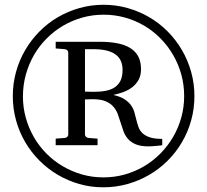

<svg xmlns="http://www.w3.org/2000/svg" viewBox="-20 -757 877 813"><path d="M499 -460.9Q499 -481.4 492.2 -497.8Q485.4 -514.2 470.2 -525.6Q455.1 -537.1 431.4 -543Q407.7 -548.8 374 -548.8H339.8V-369.1Q340.3 -369.1 344.7 -368.9Q349.1 -368.7 355 -368.7Q360.8 -368.7 366.9 -368.4Q373 -368.2 377 -368.2Q406.7 -368.2 429.4 -372.8Q452.1 -377.4 467.5 -388.4Q482.9 -399.4 491 -417Q499 -434.6 499 -460.9ZM667 -142.1Q664.6 -141.6 658.2 -140.9Q651.9 -140.1 643.6 -139.4Q635.3 -138.7 626 -137.9Q616.7 -137.2 608.9 -137.2Q575.7 -137.2 555.2 -145.8Q534.7 -154.3 522.2 -168.5Q509.8 -182.6 503.2 -200.4Q496.6 -218.3 491 -237.1Q485.4 -255.9 478.8 -273.7Q472.2 -291.5 459.7 -305.7Q447.3 -319.8 426.8 -328.4Q406.2 -336.9 373 -336.9Q361.8 -336.9 351.6 -336.4Q341.3 -335.9 339.8 -335.9V-187Q339.8 -182.6 343.8 -178.2Q347.7 -173.8 355 -172.9L393.1 -169.9V-142.1H215.8V-169.9L253.9 -172.9Q261.7 -173.8 265.4 -178.2Q269 -182.6 269 -187V-535.2Q269 -539.6 265.4 -543.7Q261.7 -547.9 253.9 -548.8L215.8 -551.8V-580.1H401.9Q442.9 -580.1 475.3 -574Q507.8 -567.9 530.5 -554.2Q553.2 -540.5 565.2 -518.3Q577.1 -496.1 577.1 -463.9Q577.1 -438.5 567.4 -420.2Q557.6 -401.9 541.5 -388.9Q525.4 -376 504.2 -367.9Q482.9 -359.9 460 -355Q489.7 -348.1 507.3 -336.7Q524.9 -325.2 534.9 -311Q544.9 -296.9 549.3 -280.8Q553.7 -264.6 557.6 -248.8Q561.5 -232.9 566.7 -218.5Q571.8 -204.1 583.3 -193.1Q594.7 -182.1 614.5 -175.5Q634.3 -168.9 667 -168.9ZM759.8 -350.1Q759.8 -397.9 747.6 -441.9Q735.4 -485.8 713.1 -524.2Q690.9 -562.5 659.9 -594Q628.9 -625.5 591.1 -647.9Q553.2 -670.4 509.5 -682.6Q465.8 -694.8 418.9 -694.8Q372.1 -694.8 328.6 -682.6Q285.2 -670.4 247.3 -648.2Q209.5 -626 178 -594.5Q146.5 -563 124.3 -524.7Q102.1 -486.3 89.6 -441.7Q77.1 -397 77.1 -348.1Q77.1 -301.3 89.4 -257.8Q101.6 -214.4 123.5 -176.3Q145.5 -138.2 176.5 -106.9Q207.5 -75.7 245.6 -53.2Q283.7 -30.8 327.1 -18.3Q370.6 -5.9 418 -5.9Q465.3 -5.9 509 -18.3Q552.7 -30.8 590.6 -53.2Q628.4 -75.7 659.7 -107.4Q690.9 -139.2 713.1 -177.2Q735.4 -215.3 747.6 -259.3Q759.8 -303.2 759.8 -350.1ZM803.2 -350.1Q803.2 -296.9 789.6 -247.6Q775.9 -198.2 750.7 -155.3Q725.6 -112.3 690.4 -77.1Q655.3 -42 612.3 -16.8Q569.3 8.3 519.8 22.2Q470.2 36.1 417 36.1Q364.3 36.1 315.7 22.2Q267.1 8.3 224.6 -16.8Q182.1 -42 147 -77.1Q111.8 -112.3 86.7 -155.3Q61.5 -198.2 47.9 -247.6Q34.2 -296.9 34.2 -350.1Q34.2 -403.3 47.9 -452.6Q61.5 -502 86.7 -544.9Q111.8 -587.9 146.7 -623.3Q181.6 -658.7 224.4 -683.8Q267.1 -709 316.4 -722.9Q365.7 -736.8 418.9 -736.8Q471.2 -736.8 520.3 -722.9Q569.3 -709 612.1 -684.1Q654.8 -659.2 689.9 -623.8Q725.1 -588.4 750.2 -545.4Q775.4 -502.4 789.3 -452.9Q803.2 -403.3 803.2 -350.1Z"/></svg>

Font: Charis SIL APac
Style: Regular
Weight: 400
Foundry: SIL International
Version: Version 5.000